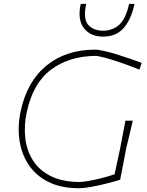

<svg xmlns="http://www.w3.org/2000/svg" viewBox="-20 -988 778 1017"><path d="M398.5 9Q303 9 236.2 -24.5Q169.5 -58 131.5 -115.5Q93.5 -173 83 -246.2Q72.5 -319.5 89.5 -399Q123.5 -557.5 226.8 -641.2Q330 -725 483.5 -725Q502.5 -725 534.2 -717.5Q566 -710 602.5 -698.8Q639 -687.5 673 -675.5Q707 -663.5 730.5 -655L718.5 -619Q668.5 -639.5 620.5 -656Q572.5 -672.5 536 -682.2Q499.5 -692 484.5 -692Q345 -690 249.8 -618.8Q154.5 -547.5 121.5 -393Q106.5 -322 114 -256.5Q121.5 -191 154.2 -138.8Q187 -86.5 247.8 -55.8Q308.5 -25 399.5 -24Q414.5 -24 445 -29Q475.5 -34 513 -43.2Q550.5 -52.5 587 -65Q595 -102 602 -135Q609 -168 616 -200Q624.5 -245 631.2 -279.5Q638 -314 644.5 -349H683.5Q675.5 -314 667.2 -279.8Q659 -245.5 648 -200Q641 -163 633.5 -124Q626 -85 616.5 -36Q584.5 -26 543 -15.5Q501.5 -5 462.5 2Q423.5 9 398.5 9ZM526.5 -794Q459 -794 424.2 -839.2Q389.5 -884.5 407.5 -967L436.5 -968Q420 -890 445.8 -858.2Q471.5 -826.5 525.5 -825Q579.5 -826.5 613.2 -858.5Q647 -890.5 663.5 -967H692.5Q674.5 -884.5 634.8 -839.2Q595 -794 526.5 -794Z"/></svg>

Font: Commissioner Loud Thin
Style: Italic
Weight: 100
Italic angle: -12°
Designer: Kostas Bartsokas
Foundry: Kostas Bartsokas
Version: Version 1.000; ttfautohint (v1.8.3)